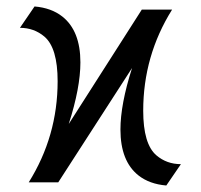

<svg xmlns="http://www.w3.org/2000/svg" viewBox="-20 -567 626 597"><path d="M69.3 0Q159.2 -143.6 159.2 -314.5Q159.2 -418 118.2 -453.1Q85.9 -480.5 42 -480.5L87.4 -546.9Q139.6 -542.5 173.8 -515.6Q230 -471.2 230 -373Q230 -294.4 193.8 -181.6L420.9 -537.1H515.1Q425.3 -393.6 425.3 -222.7Q425.3 -119.1 466.3 -84Q498.5 -56.6 542.5 -56.6L497.1 9.8Q444.8 5.4 410.6 -21.5Q354.5 -65.9 354.5 -164.1Q354.5 -242.7 390.6 -355.5L161.1 0Z"/></svg>

Font: Consola Mono
Style: Book
Weight: 400
Monospace: yes
Version: Version 2.001